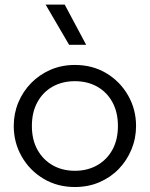

<svg xmlns="http://www.w3.org/2000/svg" viewBox="-20 -774 632 810"><path d="M296 15Q222 15 163.5 -20Q105 -55 71.5 -113.8Q38 -172.5 38 -242.5Q38 -295 57.2 -341.5Q76.5 -388 111.5 -423.8Q146.5 -459.5 193.5 -479.8Q240.5 -500 296 -500Q370.5 -500 428.8 -465Q487 -430 520.5 -371.2Q554 -312.5 554 -242.5Q554 -190.5 534.8 -143.8Q515.5 -97 481 -61.2Q446.5 -25.5 399.2 -5.2Q352 15 296 15ZM296 -53.5Q349 -53.5 390 -76.8Q431 -100 454.2 -142.2Q477.5 -184.5 477.5 -242.5Q477.5 -300.5 454.2 -343Q431 -385.5 390 -408.5Q349 -431.5 296 -431.5Q243 -431.5 202 -408.5Q161 -385.5 137.8 -343Q114.5 -300.5 114.5 -242.5Q114.5 -184.5 138 -142.2Q161.5 -100 202.2 -76.8Q243 -53.5 296 -53.5ZM271.5 -585 172.5 -754.5H253L343.5 -585Z"/></svg>

Font: Geologica Roman ExtraLight
Style: Regular
Weight: 250
Designer: Sindre Bremnes, Frode Helland
Foundry: Monokrom Skriftforlag AS
Version: Version 1.010;gftools[0.9.28]